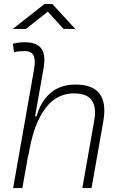

<svg xmlns="http://www.w3.org/2000/svg" viewBox="-20 -958 626 978"><path d="M399.4 0 460 -344.2Q472.2 -413.1 447 -447.8Q421.9 -482.4 355 -482.4Q302.7 -482.4 257.3 -451.7Q211.9 -420.9 177.2 -349.6Q142.6 -278.3 122.6 -156.2L125 -175.3L93.8 0H46.9L153.3 -604Q161.6 -651.9 151.1 -674.8Q140.6 -697.8 104.5 -697.8Q91.3 -697.8 77.9 -696.5Q64.5 -695.3 51.3 -692.4L45.9 -734.9Q60.5 -739.3 75.4 -741Q90.3 -742.7 105.5 -742.7Q168.9 -742.7 191.4 -709.5Q213.9 -676.3 201.7 -608.9L158.7 -365.7H166.5Q188 -442.9 238 -485.1Q288.1 -527.3 364.7 -527.3Q539.1 -527.3 506.3 -340.3L446.3 0ZM44.9 -810.5 206.5 -937.5H246.6L363.3 -810.5H303.7L223.6 -898.9L111.8 -810.5Z"/></svg>

Font: Cascadia Code ExtraLight
Style: Italic
Weight: 200
Italic angle: -10°
Monospace: yes
Designer: Aaron Bell
Foundry: Saja Typeworks
Version: Version 2404.023; ttfautohint (v1.8.4)